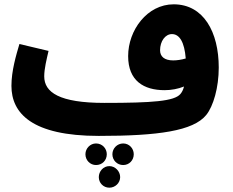

<svg xmlns="http://www.w3.org/2000/svg" viewBox="-20 -609 1081 890"><path d="M185 -255C185 -290 196 -334 205 -373L70 -405C55 -354 33 -281 33 -211C33 -84 128 21 438 21C713 21 876 -2 936 -76C969 -117 994 -203 994 -296C994 -460 924 -589 785 -589C662 -589 574 -469 574 -349C574 -234 647 -191 743 -191C774 -191 806 -197 833 -208C829 -192 823 -181 816 -173C788 -140 688 -132 464 -132C255 -132 185 -181 185 -255ZM722 -376C722 -418 746 -451 777 -451C812 -451 835 -414 841 -338C821 -332 800 -329 783 -329C742 -329 722 -347 722 -376ZM425 156C454 156 475 134 475 106C475 79 454 56 425 56C398 56 376 79 376 106C376 134 398 156 425 156ZM551 156C579 156 600 134 600 106C600 79 579 56 551 56C523 56 501 79 501 106C501 134 523 156 551 156ZM487 261C514 261 537 239 537 212C537 185 514 161 487 161C459 161 438 185 438 212C438 239 459 261 487 261Z"/></svg>

Font: Noto Sans Arabic UI Extra
Style: Regular
Weight: 800
Designer: Nadine Chahine - Monotype Design Team
Foundry: Monotype Imaging Inc.
Version: Version 1.900